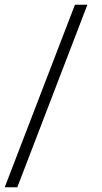

<svg xmlns="http://www.w3.org/2000/svg" viewBox="-20 -731 430 812"><path d="M0 61 296.9 -710.9H349.6L53.2 61Z"/></svg>

Font: Roboto Slab Light
Style: Regular
Weight: 300
Designer: Google
Version: Version 2.000; ttfautohint (v1.8.1.43-b0c9)